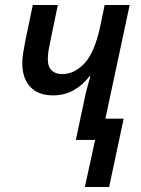

<svg xmlns="http://www.w3.org/2000/svg" viewBox="-20 -559 564 767"><path d="M319 188 360 0H283L316 -156Q321 -182 328 -207.5Q335 -233 341 -255H338Q312 -220 275 -199Q238 -178 192 -178Q133 -178 101 -212Q69 -246 69 -307Q69 -326 73 -350.5Q77 -375 82 -400L111 -539H211L182 -399Q177 -376 174 -357.5Q171 -339 171 -324Q171 -292 186.5 -277.5Q202 -263 229 -263Q277 -263 317.5 -306Q358 -349 381 -456L398 -539H498L401 -85H474L416 188Z"/></svg>

Font: Noto Sans SemiCondensed Medium
Style: Italic
Weight: 500
Width: 4
Italic angle: -12°
Designer: Monotype Design Team
Foundry: Monotype Imaging Inc.
Version: Version 2.013; ttfautohint (v1.8.4.7-5d5b)